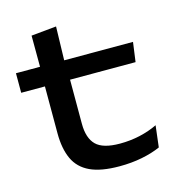

<svg xmlns="http://www.w3.org/2000/svg" viewBox="-97 -700 736 797"><g transform="rotate(-15 271.5 -301.5)"><path d="M320 13.5Q240.5 13.5 193.8 -8.5Q147 -30.5 126.5 -75Q106 -119.5 106 -186V-419H214V-197.5Q214 -136 243.5 -106.5Q273 -77 346 -77Q390 -77 431.5 -86.2Q473 -95.5 508 -112.5L497 -20Q462.5 -4.5 417.2 4.5Q372 13.5 320 13.5ZM4 -387V-471H507L495.5 -387ZM107.5 -461 107 -605 215 -615.5 211 -461Z"/></g></svg>

Font: Anek Latin Expanded Medium
Style: Regular
Weight: 500
Width: 7
Designer: Yesha Goshar
Foundry: Ek Type
Version: Version 1.003